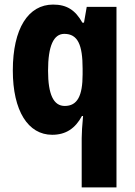

<svg xmlns="http://www.w3.org/2000/svg" viewBox="-20 -579 589 839"><path d="M337 25V240H489V-549H359L347 -480H340C309 -535 272 -559 212 -559C104 -559 36 -455 36 -271C36 -94 103 10 208 10C268 10 309 -18 338 -72H343C339 -29 337 2 337 25ZM263 -116C214 -116 190 -166 190 -270C190 -378 214 -431 261 -431C320 -431 341 -383 341 -279V-254C341 -160 318 -116 263 -116Z"/></svg>

Font: Noto Sans Gurmukhi UI Condensed ExtraBold
Style: Regular
Weight: 800
Width: 3
Designer: Jelle Bosma - Monotype Design Team
Foundry: Monotype Imaging Inc.
Version: Version 2.004